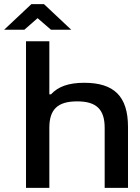

<svg xmlns="http://www.w3.org/2000/svg" viewBox="-77 -910 679 930"><path d="M49 -710V0H162V-291C162 -380 202 -419 297 -419C390 -419 430 -380 430 -291V0H543V-295C543 -443 476 -509 331 -509C254 -509 204 -490 170 -453H162V-710ZM-57 -766H41L105 -822L170 -766H268L136 -890H75Z"/></svg>

Font: LT Wave Medium
Style: Regular
Weight: 500
Designer: Daniel Lyons
Version: Version 2.5 (Glyphs App)